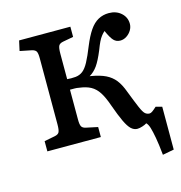

<svg xmlns="http://www.w3.org/2000/svg" viewBox="-101 -612 803 850"><g transform="rotate(-15 301.0 -187.0)"><path d="M542 147Q537.1 98.1 531.5 67.1Q525.9 36.1 520.5 18.6Q515.1 1 506.8 -6.8Q500 -2 486.6 2.4Q473.1 6.8 462.9 6.8Q447.8 6.8 434.8 -5.1Q421.9 -17.1 408.4 -45.7Q395 -74.2 377.9 -122.1Q363.8 -163.1 348.9 -186Q334 -209 313 -220.5Q292 -231.9 259.8 -235.8Q250 -237.8 240.5 -237.8Q231 -237.8 219.2 -237.8V-100.1Q219.2 -78.1 224.1 -69.1Q229 -60.1 244.1 -57.1L296.9 -45.9V0H51.8V-46.9L100.1 -56.2Q116.2 -59.1 121.1 -68.6Q126 -78.1 126 -104V-407.2Q126 -430.2 121.1 -438.5Q116.2 -446.8 101.1 -450.2L47.9 -460.9L58.1 -506.8H293V-460L245.1 -451.2Q229 -448.2 224.1 -438.7Q219.2 -429.2 219.2 -402.8V-286.1Q227.1 -285.2 237.5 -285.2Q248 -285.2 257.8 -286.1Q276.9 -288.1 291 -299.1Q305.2 -310.1 318.6 -335Q332 -359.9 349.1 -402.8Q366.2 -444.8 384 -470.9Q401.9 -497.1 423.8 -509Q445.8 -521 472.2 -521Q506.3 -521 528.6 -501Q550.8 -481 550.8 -451.2Q550.8 -436 542.5 -422.1Q534.2 -408.2 520.5 -399.2Q506.8 -390.1 491.2 -390.1Q473.1 -390.1 461.2 -402.6Q449.2 -415 434.1 -449.2Q425.3 -441.4 418.2 -432.1Q411.1 -422.9 404.5 -409.4Q397.9 -396 389.2 -373Q371.1 -329.1 355.5 -307.1Q339.8 -285.2 318.8 -272.9L325.2 -272Q365.2 -265.1 390.6 -252.7Q416 -240.2 432.6 -219.2Q449.2 -198.2 461.9 -163.1Q481.9 -111.3 492.9 -85.7Q503.9 -60.1 512.5 -52.5Q521 -44.9 533.2 -44.9Q538.1 -44.9 545.7 -50Q553.2 -55.2 565.9 -66.9L594.2 -59.1V137.2Z"/></g></svg>

Font: Literata
Style: Regular
Weight: 400
Designer: Latin by Veronika Burian and Jose Scaglione. Greek by Irene Vlachou. Cyrillic by Vera Evstafieva.
Foundry: TypeTogether
Version: Version 3.002